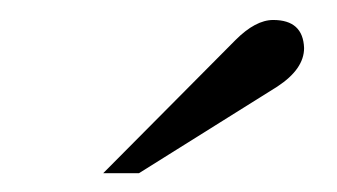

<svg xmlns="http://www.w3.org/2000/svg" viewBox="-20 -645 346 197"><path d="M122.6 -467.3H85.9L221.7 -604Q242.2 -624.5 260.3 -624.5Q291 -624.5 292 -595.7Q292 -574.2 264.6 -556.2Z"/></svg>

Font: Potro Sans Bangla
Style: Regular
Weight: 400
Designer: Jayed Ahsan Saad
Foundry: Codepotro
Version: Potro Sans Bangla;Version 0.996;CodepotroFonts;